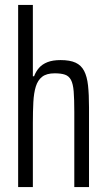

<svg xmlns="http://www.w3.org/2000/svg" viewBox="-20 -763 434 783"><path d="M54 0V-743H114V-452H119Q126 -471 139 -486Q152 -501 173.5 -509.5Q195 -518 227 -518Q265 -518 288 -507.5Q311 -497 323 -474Q335 -451 339 -414.5Q343 -378 343 -325V0H283V-306Q283 -359 280.5 -390Q278 -421 269.5 -437Q261 -453 245 -458.5Q229 -464 203 -464Q170 -464 152 -450Q134 -436 126 -410Q118 -384 116 -346.5Q114 -309 114 -262V0Z"/></svg>

Font: Saira ExtraCondensed
Style: Regular
Weight: 400
Width: 2
Designer: Hector Gatti with collaboration of the Omnibus-Type team
Foundry: Omnibus-Type
Version: Version 1.101